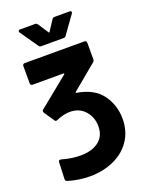

<svg xmlns="http://www.w3.org/2000/svg" viewBox="-165 -782 827 1069"><g transform="rotate(-20 248.5 -248.0)"><path d="M266 -260Q367 -243 412.5 -180Q458 -117 458 -37Q458 36 421.5 90.5Q385 145 321 174Q257 203 179 203Q112 203 48 183Q39 180 39 169L43 69Q43 63 47 60.5Q51 58 58 59Q115 76 169 76Q237 76 277 45Q317 14 317 -44Q317 -97 283.5 -135Q250 -173 194 -173Q158 -173 114 -154Q108 -152 107 -152Q101 -152 98 -158L57 -219Q55 -222 55 -227Q55 -234 60 -236L237 -380Q239 -382 238.5 -384Q238 -386 235 -386H51Q46 -386 42.5 -389.5Q39 -393 39 -398V-502Q39 -507 42.5 -510.5Q46 -514 51 -514H406Q411 -514 414.5 -510.5Q418 -507 418 -502V-403Q418 -394 411 -388L264 -266Q262 -264 262.5 -262Q263 -260 266 -260ZM81 -691Q81 -699 91 -699H181Q190 -699 195 -691L235 -630Q238 -624 241 -630L281 -691Q286 -699 295 -699H385Q393 -699 395 -694.5Q397 -690 393 -684L317 -578Q312 -571 303 -571H170Q161 -571 156 -579L83 -684Q81 -687 81 -691Z"/></g></svg>

Font: Amber EN
Style: Bold
Weight: 700
Designer: Jeremy Tribby
Foundry: Tribby Type
Version: Version 1.408 November 24, 2021